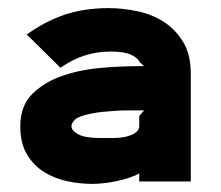

<svg xmlns="http://www.w3.org/2000/svg" viewBox="-20 -840 545 473"><path d="M450 -658V-393H323V-412H321Q313 -407 299.5 -402.5Q286 -398 270.5 -394.5Q255 -391 238.5 -389Q222 -387 207 -387Q177 -387 146 -393.5Q115 -400 89 -416Q63 -432 46.5 -459.5Q30 -487 30 -529Q30 -580 60.5 -609.5Q91 -639 136 -654Q181 -669 231 -673Q281 -677 320 -677H335L324 -687Q319 -698 302 -705.5Q285 -713 252 -713Q185 -713 129 -673L46 -755Q92 -788 140 -804Q188 -820 248 -820Q282 -820 318 -812.5Q354 -805 383 -786.5Q412 -768 431 -737Q450 -706 450 -658ZM335 -568H323Q310 -568 295 -568Q280 -568 264 -567Q249 -566 233.5 -564.5Q218 -563 204 -560Q174 -554 165 -545.5Q156 -537 156 -529Q156 -518 173 -509Q190 -500 227 -500H257Q274 -500 289 -503Q323 -511 323 -529V-554Z"/></svg>

Font: TypoPRO Sinkin Sans
Style: 900 X Black
Weight: 950
Designer: Keith Bates
Foundry: K-Type
Version: Sinkin Sans (version 1.0)  by Keith Bates   •   © 2014   www